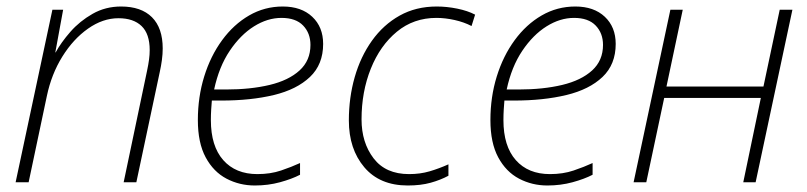

<svg xmlns="http://www.w3.org/2000/svg" viewBox="-20 -560 2479 590"><path d="M28 0 141 -530H174L150 -399H151Q168 -430 196.5 -462.5Q225 -495 264.5 -517.5Q304 -540 352 -540Q414 -540 447 -507Q480 -474 480 -411Q480 -394 477.5 -375.5Q475 -357 471 -339L399 0H360L432 -343Q436 -362 438 -377Q440 -392 440 -406Q440 -456 415 -480Q390 -504 344 -504Q296 -504 250.5 -472Q205 -440 171.5 -386Q138 -332 124 -265L68 0Z M763 10Q716 10 676 -11Q636 -32 612 -76.5Q588 -121 588 -191Q588 -262 607.5 -325Q627 -388 662.5 -436.5Q698 -485 745.5 -512.5Q793 -540 849 -540Q906 -540 939.5 -508.5Q973 -477 973 -425Q973 -362 932.5 -323.5Q892 -285 821.5 -268Q751 -251 660 -251H631Q630 -240 629 -224Q628 -208 628 -191Q628 -111 666 -68Q704 -25 771 -25Q811 -25 843.5 -36Q876 -47 902 -59V-23Q877 -10 840.5 0Q804 10 763 10ZM638 -285H675Q750 -285 808.5 -299Q867 -313 900.5 -343.5Q934 -374 934 -422Q934 -458 911.5 -481.5Q889 -505 845 -505Q802 -505 760.5 -479Q719 -453 686 -404Q653 -355 638 -285Z M1233 10Q1147 10 1099.5 -46Q1052 -102 1052 -190Q1052 -260 1070 -323Q1088 -386 1123 -435Q1158 -484 1208 -512Q1258 -540 1322 -540Q1353 -540 1385 -533.5Q1417 -527 1440 -515L1429 -480Q1406 -492 1377 -498.5Q1348 -505 1321 -505Q1251 -505 1199.5 -462.5Q1148 -420 1119.5 -349Q1091 -278 1091 -193Q1091 -122 1128 -73.5Q1165 -25 1237 -25Q1271 -25 1300 -33.5Q1329 -42 1358 -55V-20Q1334 -7 1303.5 1.5Q1273 10 1233 10Z M1662 10Q1615 10 1575 -11Q1535 -32 1511 -76.5Q1487 -121 1487 -191Q1487 -262 1506.5 -325Q1526 -388 1561.5 -436.5Q1597 -485 1644.5 -512.5Q1692 -540 1748 -540Q1805 -540 1838.5 -508.5Q1872 -477 1872 -425Q1872 -362 1831.5 -323.5Q1791 -285 1720.5 -268Q1650 -251 1559 -251H1530Q1529 -240 1528 -224Q1527 -208 1527 -191Q1527 -111 1565 -68Q1603 -25 1670 -25Q1710 -25 1742.5 -36Q1775 -47 1801 -59V-23Q1776 -10 1739.5 0Q1703 10 1662 10ZM1537 -285H1574Q1649 -285 1707.5 -299Q1766 -313 1799.5 -343.5Q1833 -374 1833 -422Q1833 -458 1810.5 -481.5Q1788 -505 1744 -505Q1701 -505 1659.5 -479Q1618 -453 1585 -404Q1552 -355 1537 -285Z M1927 0 2040 -530H2078L2028 -294H2326L2376 -530H2415L2302 0H2264L2318 -259H2021L1966 0Z"/></svg>

Font: Noto Sans Disp ExtLt
Style: Italic
Weight: 200
Italic angle: -12°
Designer: Monotype Design Team
Foundry: Monotype Imaging Inc.
Version: Version 2.000;GOOG;noto-source:20170915:90ef993387c0